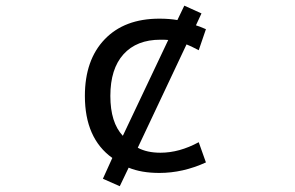

<svg xmlns="http://www.w3.org/2000/svg" viewBox="-20 -600 1040 677"><path d="M413.1 -121.1 573.2 -459Q564.5 -460 545.9 -460Q461.9 -460 415.5 -408.7Q369.1 -357.4 369.1 -261.7Q369.1 -168 413.1 -121.1ZM605.5 -529.3 629.9 -580.1 690.4 -552.7 670.9 -510.7Q681.6 -507.8 706.1 -497.1L680.7 -422.9Q651.4 -438.5 637.7 -443.4L465.8 -79.1Q498 -61.5 545.9 -61.5Q612.3 -61.5 680.7 -98.6L706.1 -27.3Q625 9.8 542 9.8Q478.5 9.8 433.6 -8.8L402.3 56.6L342.8 30.3L376 -43Q279.3 -112.3 279.3 -261.7Q279.3 -388.7 349.1 -461.4Q418.9 -534.2 542 -534.2Q577.1 -534.2 605.5 -529.3Z"/></svg>

Font: GenEi Gothic M Regular
Style: Regular
Weight: 400
Designer: o_tamon (Modified); [Source Han Sans]
Ryoko NISHIZUKA  (kana & ideographs); Paul D. Hunt (Latin, Greek & Cyrillic); Wenl
Version: Version 1.1a;Original Version 1.004